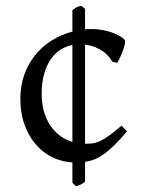

<svg xmlns="http://www.w3.org/2000/svg" viewBox="-20 -628 509 668"><path d="M125 -300.8Q125 -266.6 133.3 -238.8Q141.6 -210.9 156 -189.9Q170.4 -168.9 189.9 -155Q209.5 -141.1 231.9 -134.3V-471.7Q210 -467.3 190.7 -455.1Q171.4 -442.9 156.7 -421.9Q142.1 -400.9 133.5 -370.8Q125 -340.8 125 -300.8ZM275.9 3.9Q271.5 7.8 268.1 10Q264.6 12.2 261.5 13.9Q258.3 15.6 254.2 16.8Q250 18.1 244.1 20L231.9 7.8V-63Q197.3 -64.5 164.8 -79.6Q132.3 -94.7 106.9 -122.8Q81.5 -150.9 66.2 -191.9Q50.8 -232.9 50.8 -286.1Q50.8 -329.1 64.2 -367.2Q77.6 -405.3 101.6 -435.3Q125.5 -465.3 158.9 -486.6Q192.4 -507.8 231.9 -518.1V-592.8Q238.8 -597.2 241.7 -599.4Q244.6 -601.6 246.8 -602.8Q249 -604 252.4 -605Q255.9 -606 263.2 -607.9L275.9 -597.2V-525.9Q281.7 -526.4 287.6 -526.6Q293.5 -526.9 299.8 -526.9Q315.9 -526.9 332.8 -524.2Q349.6 -521.5 365.2 -516.4Q380.9 -511.2 393.8 -504.2Q406.7 -497.1 415 -487.8Q416 -482.4 413.6 -471.7Q411.1 -460.9 406.7 -449.2Q402.3 -437.5 397 -426.5Q391.6 -415.5 387.2 -409.2L370.1 -414.1Q365.7 -421.9 358.2 -431.2Q350.6 -440.4 339.1 -448.7Q327.6 -457 312 -463.6Q296.4 -470.2 275.9 -472.7V-127.9Q289.1 -127.9 300.8 -129.2Q312.5 -130.4 326.4 -136.5Q340.3 -142.6 358.4 -155.3Q376.5 -168 402.8 -190.9L421.9 -170.9Q397 -141.6 377 -122.1Q356.9 -102.5 339.6 -90.6Q322.3 -78.6 306.9 -72.8Q291.5 -66.9 275.9 -64.9Z"/></svg>

Font: Gentium Plus Eur
Style: Regular
Weight: 400
Designer: J. Victor Gaultney, Annie Olsen, Iska Routamaa, Becca Hirsbrunner
Foundry: SIL International
Version: Version 5.000